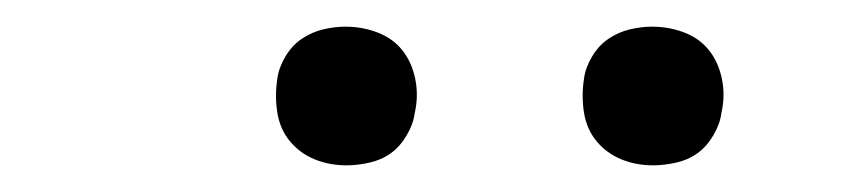

<svg xmlns="http://www.w3.org/2000/svg" viewBox="-20 -742 640 144"><path d="M470 -618Q457 -618 446 -622.5Q435 -627 427.5 -636Q420 -645 418 -657.5Q416 -670 418 -683Q419 -691 424 -699.5Q429 -708 436.5 -713Q444 -718 452.5 -720Q461 -722 469 -722Q482 -722 493.5 -717.5Q505 -713 512 -704Q519 -695 521.5 -682.5Q524 -670 521 -657Q520 -649 515 -640.5Q510 -632 503 -627Q496 -622 487 -620Q478 -618 470 -618ZM240 -618Q227 -618 216 -622.5Q205 -627 197.5 -636Q190 -645 188 -657.5Q186 -670 188 -683Q189 -691 194 -699.5Q199 -708 206.5 -713Q214 -718 222.5 -720Q231 -722 239 -722Q252 -722 263.5 -717.5Q275 -713 282 -704Q289 -695 291.5 -682.5Q294 -670 291 -657Q290 -649 285 -640.5Q280 -632 273 -627Q266 -622 257 -620Q248 -618 240 -618Z"/></svg>

Font: Iosevka HT Light Extended
Style: Italic
Weight: 300
Width: 7
Italic angle: -9°
Monospace: yes
Designer: Belleve Invis
Foundry: Belleve Invis
Version: Version 32.3.0; ttfautohint (v1.8.4)